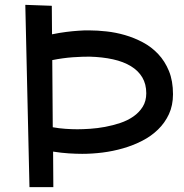

<svg xmlns="http://www.w3.org/2000/svg" viewBox="-20 -746 755 789"><path d="M193.8 -605Q224.1 -611.3 251.5 -614.7Q278.8 -618.2 300.8 -619.6Q325.7 -621.6 348.1 -621.1Q379.9 -621.1 417.7 -616.9Q455.6 -612.8 493.7 -601.8Q531.7 -590.8 567.1 -572Q602.5 -553.2 630.1 -523.9Q657.7 -494.6 674.3 -454.1Q690.9 -413.6 690.9 -358.9Q690.9 -313 674.3 -277.1Q657.7 -241.2 629.6 -213.9Q601.6 -186.5 564.5 -167.5Q527.3 -148.4 485.8 -136.5Q444.3 -124.5 401.1 -119.1Q357.9 -113.8 317.9 -113.8Q293.9 -113.8 262.9 -115.7Q231.9 -117.7 198.2 -123L199.2 22.9H101.1L84 -726.1L192.9 -722.2ZM348.1 -513.2Q334.5 -513.2 316.9 -512.7Q299.3 -512.2 279.3 -510.7Q259.3 -509.3 237.8 -506.3Q216.3 -503.4 194.8 -499L196.8 -223.1Q223.1 -218.3 249.3 -216.6Q275.4 -214.8 297.9 -214.8Q320.8 -214.8 350.6 -216.8Q380.4 -218.8 411.9 -224.6Q443.4 -230.5 473.6 -240.5Q503.9 -250.5 527.8 -267.1Q551.8 -283.7 566.4 -307.1Q581.1 -330.6 581.1 -362.8Q581.1 -400.4 564.7 -428Q548.3 -455.6 517.8 -474.1Q487.3 -492.7 444.3 -502.2Q401.4 -511.7 348.1 -513.2Z"/></svg>

Font: McLaren
Style: Regular
Weight: 400
Designer: Astigmatic (AOETI)
Foundry: Astigmatic (AOETI)
Version: Version 1.000